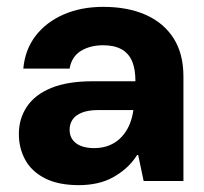

<svg xmlns="http://www.w3.org/2000/svg" viewBox="-20 -528 595 560"><path d="M210 12Q150 12 111 -8Q72 -28 53.5 -62Q35 -96 35 -137Q35 -182 58.5 -217Q82 -252 129.5 -271.5Q177 -291 251 -291H375Q375 -327 365 -350Q355 -373 334 -384.5Q313 -396 281 -396Q243 -396 216 -379.5Q189 -363 183 -328H48Q53 -383 83.5 -423Q114 -463 165 -485.5Q216 -508 281 -508Q353 -508 405.5 -484.5Q458 -461 486.5 -416Q515 -371 515 -305V0H399L383 -76H380Q366 -54 348 -38Q330 -22 309 -10.5Q288 1 263 6.5Q238 12 210 12ZM254 -96Q280 -96 300 -104.5Q320 -113 334.5 -128.5Q349 -144 357.5 -164Q366 -184 369 -207H267Q238 -207 219 -199.5Q200 -192 191.5 -179Q183 -166 183 -150Q183 -132 192 -120Q201 -108 217 -102Q233 -96 254 -96Z"/></svg>

Font: DM Sans 36pt ExtraBold
Style: Regular
Weight: 800
Designer: Colophon Foundry, Jonny Pinhorn
Foundry: Colophon Foundry
Version: Version 4.004;gftools[0.9.30]